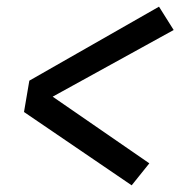

<svg xmlns="http://www.w3.org/2000/svg" viewBox="-20 -629 541 576"><path d="M375 -73 52 -293 68 -387 457 -609 501 -539 138 -339 428 -139Z"/></svg>

Font: Iosevka Semibold
Style: Italic
Weight: 600
Italic angle: -9°
Monospace: yes
Designer: Belleve Invis
Foundry: Belleve Invis
Version: Version 32.5.0; ttfautohint (v1.8.4)